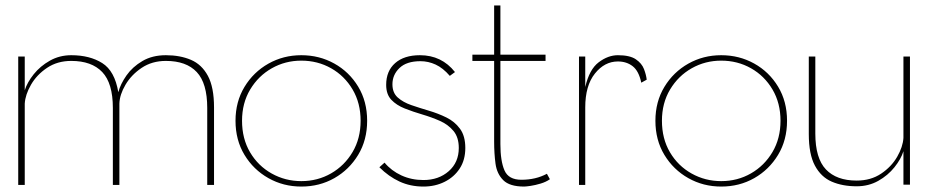

<svg xmlns="http://www.w3.org/2000/svg" viewBox="-20 -680 3413 706"><path d="M47 0V-472H71V-348Q80 -377 104 -407Q128 -437 163.5 -457Q199 -477 242 -477Q310 -477 356 -448Q402 -419 415 -341Q423 -371 445 -402.5Q467 -434 503.5 -455.5Q540 -477 590 -477Q642 -477 682 -460Q722 -443 744.5 -401Q767 -359 767 -285V0H742V-283Q742 -374 703.5 -415Q665 -456 590 -456Q539 -456 501 -430.5Q463 -405 441.5 -368.5Q420 -332 419 -299V0H395V-283Q395 -374 356 -415Q317 -456 242 -456Q191 -456 153 -430.5Q115 -405 94 -368.5Q73 -332 71 -299V0Z M1088 6Q1022 6 967 -25Q912 -56 879 -110.5Q846 -165 846 -236Q846 -306 879 -360.5Q912 -415 967 -446Q1022 -477 1088 -477Q1154 -477 1209 -446.5Q1264 -416 1297 -361.5Q1330 -307 1330 -236Q1330 -165 1297 -110.5Q1264 -56 1209.5 -25Q1155 6 1088 6ZM1088 -14Q1148 -14 1197.5 -42.5Q1247 -71 1276.5 -121Q1306 -171 1306 -236Q1306 -301 1276.5 -351Q1247 -401 1197.5 -429Q1148 -457 1088 -457Q1029 -457 979.5 -429Q930 -401 900 -351Q870 -301 870 -236Q870 -170 899.5 -120Q929 -70 979 -42Q1029 -14 1088 -14Z M1537 6Q1489 6 1449 -12.5Q1409 -31 1375 -65L1394 -82Q1419 -52 1456 -35Q1493 -18 1537 -18Q1593 -18 1630 -50.5Q1667 -83 1667 -136Q1667 -175 1647.5 -198.5Q1628 -222 1597.5 -235.5Q1567 -249 1533 -259Q1499 -269 1468.5 -281Q1438 -293 1419 -313Q1400 -333 1400 -368Q1400 -419 1433 -448Q1466 -477 1524 -477Q1604 -477 1653 -415L1634 -401Q1609 -430 1582 -442.5Q1555 -455 1526 -455Q1475 -455 1449 -430Q1423 -405 1423 -370Q1423 -339 1442.5 -321.5Q1462 -304 1492.5 -293.5Q1523 -283 1557 -273Q1591 -263 1621.5 -248Q1652 -233 1671.5 -206.5Q1691 -180 1691 -136Q1691 -92 1670.5 -60.5Q1650 -29 1615 -11.5Q1580 6 1537 6Z M1907 6Q1854 6 1830.5 -17.5Q1807 -41 1802 -78.5Q1797 -116 1797 -159V-456H1717V-479H1797V-660H1820V-479H1986V-456H1820V-150Q1820 -88 1835 -53.5Q1850 -19 1897 -19Q1950 -19 1991 -41L2002 -21Q1988 -11 1968 -5Q1948 1 1931 3.5Q1914 6 1907 6Z M2109 0V-472H2132V-360Q2147 -425 2181.5 -451Q2216 -477 2252 -477Q2296 -477 2318 -462Q2340 -447 2348 -426Q2356 -405 2358 -387L2338 -376Q2329 -419 2306.5 -436.5Q2284 -454 2252 -454Q2203 -454 2167.5 -409.5Q2132 -365 2132 -285V0Z M2632 6Q2566 6 2511 -25Q2456 -56 2423 -110.5Q2390 -165 2390 -236Q2390 -306 2423 -360.5Q2456 -415 2511 -446Q2566 -477 2632 -477Q2698 -477 2753 -446.5Q2808 -416 2841 -361.5Q2874 -307 2874 -236Q2874 -165 2841 -110.5Q2808 -56 2753.5 -25Q2699 6 2632 6ZM2632 -14Q2692 -14 2741.5 -42.5Q2791 -71 2820.5 -121Q2850 -171 2850 -236Q2850 -301 2820.5 -351Q2791 -401 2741.5 -429Q2692 -457 2632 -457Q2573 -457 2523.5 -429Q2474 -401 2444 -351Q2414 -301 2414 -236Q2414 -170 2443.5 -120Q2473 -70 2523 -42Q2573 -14 2632 -14Z M3326 -472V-1H3302V-124Q3293 -95 3269 -65Q3245 -35 3209.5 -15Q3174 5 3130 5Q3078 5 3038.5 -12Q2999 -29 2976.5 -71Q2954 -113 2954 -187V-472H2978V-189Q2978 -98 3017 -57Q3056 -16 3130 -16Q3182 -16 3220 -41.5Q3258 -67 3279 -103.5Q3300 -140 3302 -173V-472Z"/></svg>

Font: Lil Grotesk Thin
Style: Regular
Weight: 100
Designer: Bastien Sozeau
Foundry: NBR — Bastien Sozeau
Version: Version 3.003; ttfautohint (v1.8.4.7-5d5b);gftools[0.9.33]